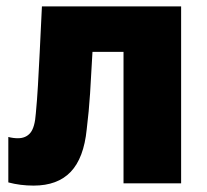

<svg xmlns="http://www.w3.org/2000/svg" viewBox="-20 -573 646 600"><path d="M85 7Q43 7 6 -3V-145Q21 -141 36 -141Q61 -141 75 -158Q89 -175 92 -219Q96 -261 98.5 -305Q101 -349 104 -408Q107 -467 111 -553H546V0H366V-411H269Q265 -336 261.5 -281Q258 -226 251 -169Q242 -79 201 -36Q160 7 85 7Z"/></svg>

Font: Noto Sans SemiCondensed Black
Style: Regular
Weight: 900
Width: 4
Designer: Monotype Design Team
Foundry: Monotype Imaging Inc.
Version: Version 2.013; ttfautohint (v1.8.4.7-5d5b)